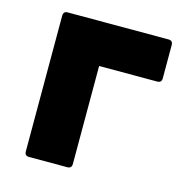

<svg xmlns="http://www.w3.org/2000/svg" viewBox="-92 -632 717 757"><g transform="rotate(15 267.0 -253.0)"><path d="M75 24V-530Q75 -548 93 -548H504Q522 -548 522 -530V-394Q522 -376 504 -376H267V24Q267 42 249 42H93Q75 42 75 24Z"/></g></svg>

Font: LINE Seed JP_TTF ExtraBold
Style: Regular
Weight: 800
Designer: LY Corporation & Fontrix & Fontworks
Version: Version 1.015